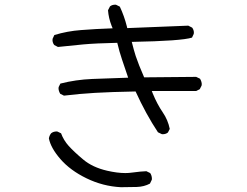

<svg xmlns="http://www.w3.org/2000/svg" viewBox="-20 -758 1040 809"><path d="M665 -192.4Q678.7 -192.4 687.5 -199.7L695.3 -214.8Q687.5 -252.9 666 -284.2Q642.1 -319.3 624 -363.3L619.6 -374.5H806.6L821.8 -382.3L829.6 -397.9Q830.1 -399.9 830.1 -403.8Q830.1 -407.7 828.4 -413.8Q826.7 -419.9 822.8 -426.3L806.6 -434.1L587.4 -432.1Q563.5 -486.8 551.8 -522Q544.4 -544.9 535.2 -581.5Q746.1 -585.4 789.1 -599.6L796.4 -615.2Q796.9 -617.7 796.9 -621.6Q796.9 -625.5 795.2 -631.1Q793.5 -636.7 789.6 -641.6L773.4 -649.9L516.1 -639.6L514.6 -646.5Q503.4 -690.9 484.9 -730L469.2 -737.8Q467.3 -738.3 465.8 -738.3Q452.1 -738.3 443.4 -731L435.1 -714.8Q437.5 -682.1 450.2 -649.4L454.6 -638.7Q382.3 -636.2 321.3 -631.3Q263.2 -627 209 -610.4L201.7 -594.7Q201.2 -592.3 201.2 -588.4Q201.2 -584.5 202.9 -578.9Q204.6 -573.2 208.5 -568.4L224.1 -560.1Q276.9 -565.9 330.1 -570.8Q383.3 -575.7 474.1 -577.6Q483.4 -538.6 494.1 -507.3Q504.9 -476.1 520 -430.7Q439 -428.2 368.9 -425.3Q298.8 -422.4 234.4 -405.8L227.1 -391.1Q226.6 -389.2 226.6 -385.3Q226.6 -381.3 228.3 -375.2Q230 -369.1 233.9 -362.8L249.5 -355Q314 -362.8 379.9 -366.7Q445.8 -370.6 551.3 -372.6Q594.7 -277.3 645.5 -200.7L661.6 -192.9Q663.6 -192.4 665 -192.4ZM620.1 -3.9Q620.1 -18.1 612.8 -28.8L596.7 -36.6Q575.7 -36.1 536.1 -30.8Q522.9 -28.8 508.3 -28.8Q474.1 -28.8 431.6 -38.6Q370.1 -52.7 330.6 -85.9Q292 -118.2 269.5 -143.1Q248 -167 237.3 -196.3L222.2 -203.6Q220.2 -204.1 218.8 -204.1Q204.6 -204.1 195.3 -196.3Q188 -187 186 -174.8Q193.8 -134.8 234.4 -87.9Q275.9 -40 344.7 -6.6Q413.6 26.9 489.3 30.8Q524.4 30.8 555.9 29.8Q587.4 28.8 611.8 15.6L619.6 -0.5Q620.1 -2.4 620.1 -3.9Z"/></svg>

Font: NaikaiFont
Style: Light
Weight: 300
Version: Version 1.89